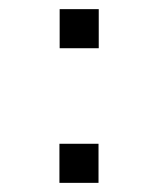

<svg xmlns="http://www.w3.org/2000/svg" viewBox="-20 -480 339 420"><path d="M195.5 -80H110V-165.5H195.5ZM196 -374.5H110.5V-460H196Z"/></svg>

Font: CCSD_manrope
Style: Regular
Weight: 400
Designer: Mikhail Sharanda
Foundry: Mikhail Sharanda
Version: Version 4.503